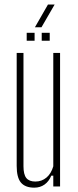

<svg xmlns="http://www.w3.org/2000/svg" viewBox="-20 -838 349 863"><path d="M134 5.5Q93.5 5.5 74.2 -17.2Q55 -40 55 -92V-600H85.5V-91Q85.5 -54 98.2 -38Q111 -22 139 -22Q167.5 -22 188.8 -39.8Q210 -57.5 219.5 -90.5V-600H250V0H219.5V-48.5H210.5Q200 -22.5 180.2 -8.5Q160.5 5.5 134 5.5ZM167.5 -655V-690.5H203.5V-655ZM100 -655V-690.5H135.5V-655ZM137 -715.5 195.5 -817.5H225.5L166.5 -715.5Z"/></svg>

Font: Big Shoulders Display ExtraLight
Style: Regular
Weight: 250
Designer: Patric King
Foundry: XO Type Co
Version: Version 2.002